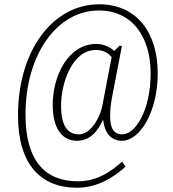

<svg xmlns="http://www.w3.org/2000/svg" viewBox="-20 -734 809 896"><path d="M339 142C438 142 513 91 566 44L550 20C502 63 436 112 344 112C193 112 99 20 99 -200C99 -478 245 -685 441 -685C597 -685 683 -562 683 -392C683 -220 612 -107 551 -107C509 -107 494 -138 494 -192C494 -217 496 -244 503 -281L549 -520H537L513 -496C497 -511 467 -529 430 -529C297 -529 226 -379 226 -245C226 -129 274 -77 339 -77C403 -77 437 -125 459 -172H462C468 -116 496 -77 550 -77C630 -77 716 -207 716 -393C716 -580 619 -714 443 -714C229 -714 64 -502 64 -195C64 32 169 142 339 142ZM348 -107C297 -107 265 -145 265 -241C265 -345 316 -501 428 -501C464 -501 489 -484 501 -467L458 -243C449 -191 406 -107 348 -107Z"/></svg>

Font: Noto Serif Armenian Condensed ExtraLight
Style: Regular
Weight: 200
Width: 3
Designer: Monotype Design Team
Foundry: Monotype Imaging Inc.
Version: Version 2.008